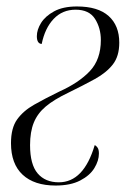

<svg xmlns="http://www.w3.org/2000/svg" viewBox="-20 -564 399 594"><path d="M152 10Q86 10 50 -23.5Q14 -57 14 -121Q14 -168 33 -194.5Q52 -221 85.5 -240Q119 -259 164 -281Q224 -308 258 -344Q292 -380 292 -440Q292 -477 274 -505.5Q256 -534 214 -534Q173 -534 146 -505.5Q119 -477 109 -428Q94 -429 94 -452Q94 -472 107 -493Q120 -514 147.5 -529Q175 -544 218 -544Q283 -544 316 -514.5Q349 -485 349 -432Q349 -390 329 -364.5Q309 -339 273.5 -319.5Q238 -300 191 -277Q147 -256 121.5 -234.5Q96 -213 84.5 -184.5Q73 -156 73 -115Q73 -55 96.5 -27.5Q120 0 162 0Q239 0 273 -115Q278 -113 282 -107Q286 -101 286 -89Q286 -67 272 -44Q258 -21 228 -5.5Q198 10 152 10Z"/></svg>

Font: Noto Serif Display ExtraCondensed Light
Style: Italic
Weight: 300
Width: 2
Italic angle: -12°
Designer: Monotype Design Team
Foundry: Monotype Imaging Inc.
Version: Version 2.009